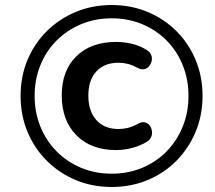

<svg xmlns="http://www.w3.org/2000/svg" viewBox="-20 -735 855 765"><path d="M425 10Q348 10 282 -17.5Q216 -45 166.5 -94.5Q117 -144 89.5 -210Q62 -276 62 -353Q62 -430 89.5 -496Q117 -562 166.5 -611Q216 -660 282 -687.5Q348 -715 425 -715Q502 -715 568 -687.5Q634 -660 683 -611Q732 -562 759.5 -496Q787 -430 787 -353Q787 -276 759.5 -210Q732 -144 683 -94.5Q634 -45 568 -17.5Q502 10 425 10ZM425 -43Q491 -43 547 -66.5Q603 -90 644 -132Q685 -174 708 -230.5Q731 -287 731 -353Q731 -419 708 -475.5Q685 -532 644 -573.5Q603 -615 547 -638.5Q491 -662 425 -662Q359 -662 303 -638.5Q247 -615 205.5 -573.5Q164 -532 141 -475.5Q118 -419 118 -353Q118 -287 141 -230.5Q164 -174 205.5 -132Q247 -90 303 -66.5Q359 -43 425 -43ZM443 -137Q343 -137 284.5 -196Q226 -255 226 -355Q226 -454 284.5 -511Q343 -568 443 -568Q472 -568 503.5 -561Q535 -554 563 -537Q577 -529 582 -517Q587 -505 584.5 -493Q582 -481 574.5 -471.5Q567 -462 554.5 -459.5Q542 -457 527 -465Q507 -476 489 -480.5Q471 -485 452 -485Q396 -485 364 -450.5Q332 -416 332 -354Q332 -292 364 -256.5Q396 -221 452 -221Q471 -221 489.5 -225.5Q508 -230 530 -242Q548 -252 562 -246Q576 -240 582 -225.5Q588 -211 584.5 -195.5Q581 -180 565 -170Q539 -154 506.5 -145.5Q474 -137 443 -137Z"/></svg>

Font: Nunito ExtraLight
Style: Italic
Weight: 200
Italic angle: -9°
Designer: Vernon Adams
Foundry: Vernon Adams
Version: Version 3.602